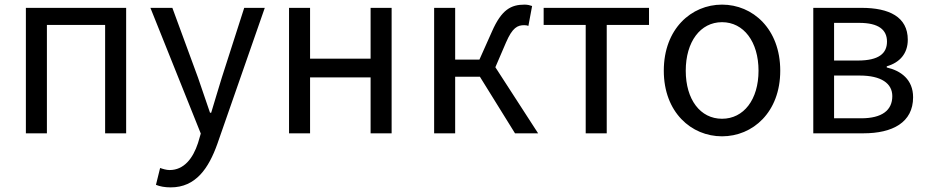

<svg xmlns="http://www.w3.org/2000/svg" viewBox="-20 -577 4015 831"><path d="M92 0H183V-469H435V0H526V-543H92Z M719 234C827 234 883 152 921 45L1126 -543H1037L940 -241C925 -193 909 -138 894 -89H889C872 -138 853 -194 837 -241L726 -543H631L849 1L837 42C815 109 776 159 714 159C700 159 684 154 673 150L655 223C672 230 693 234 719 234Z M1231 0H1322V-242H1584V0H1675V-543H1584V-323H1322V-543H1231Z M2124 -286 2170 -393C2198 -458 2220 -468 2249 -468C2257 -468 2261 -467 2267 -465L2283 -551C2275 -554 2263 -557 2251 -557C2192 -557 2151 -536 2109 -440L2055 -319H1950V-543H1859V0H1950V-245H2057L2209 0H2309Z M2515 0H2606V-469H2789V-543H2333V-469H2515Z M3105 13C3238 13 3357 -91 3357 -271C3357 -452 3238 -557 3105 -557C2972 -557 2853 -452 2853 -271C2853 -91 2972 13 3105 13ZM3105 -63C3011 -63 2948 -146 2948 -271C2948 -396 3011 -481 3105 -481C3199 -481 3263 -396 3263 -271C3263 -146 3199 -63 3105 -63Z M3500 0H3717C3843 0 3932 -47 3932 -156C3932 -233 3879 -271 3818 -285V-290C3874 -306 3909 -345 3909 -405C3909 -504 3828 -543 3709 -543H3500ZM3590 -315V-478H3699C3783 -478 3819 -448 3819 -397C3819 -346 3784 -315 3693 -315ZM3590 -65V-250H3701C3794 -250 3842 -216 3842 -161C3842 -100 3798 -65 3707 -65Z"/></svg>

Font: Noto Sans CJK TC Regular
Style: Regular
Weight: 400
Designer: Ryoko NISHIZUKA (kana & ideographs); Paul D. Hunt (Latin, Greek & Cyrillic); Wenlong ZHANG (bopomofo); Sandoll Communica
Foundry: Adobe Systems Incorporated
Version: Version 1.001;PS 1.001;hotconv 1.0.78;makeotf.lib2.5.61930